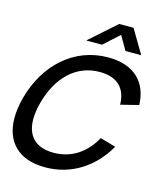

<svg xmlns="http://www.w3.org/2000/svg" viewBox="-155 -1055 1021 1175"><g transform="rotate(15 356.0 -467.5)"><path d="M284.1 -800H384.1L481.8 -888.5L532.6 -800H632.6L543.8 -950H453.3ZM241.2 15C407.2 15 543 -75.5 623.5 -217.5L525.1 -246C469.7 -145.5 381.9 -84.5 267.9 -84.5C151.3 -84.5 95.5 -148.6 95.5 -252.1C95.5 -284.5 100.9 -320.7 111.7 -360C156.4 -525 262.5 -635.5 415.5 -635.5C529.5 -635.5 584.7 -574.5 586.2 -474L699.9 -502.5C695.4 -644.5 608.2 -735 442.2 -735C226.2 -735 60.8 -582.5 1.2 -360C-11.3 -313.3 -17.5 -269.7 -17.5 -230C-17.5 -80.2 70.5 15 241.2 15Z"/></g></svg>

Font: Manrope
Style: SemiBoldItalic
Weight: 600
Italic angle: -15°
Designer: Mikhail Sharanda
Foundry: Mikhail Sharanda
Version: Version 4.502;hotconv 1.0.109;makeotfexe 2.5.65596